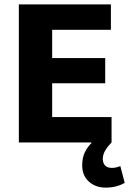

<svg xmlns="http://www.w3.org/2000/svg" viewBox="-20 -650 589 876"><path d="M66 -630H486V-514H218V-385H460V-270H218V-116H489V0Q472 17 460.5 36Q449 55 449 75Q449 94 459.5 105Q470 116 490 116Q503 116 512 113.5Q521 111 529 108L549 184Q533 194 510.5 200Q488 206 462 206Q416 206 385.5 178.5Q355 151 355 104Q355 69 367.5 44Q380 19 397 3V0H66Z"/></svg>

Font: Ek Mukta ExtraBold
Style: Regular
Weight: 800
Designer: Girish Dalvi and Yashodeep Gholap
Foundry: Ek Type
Version: Version 2.538;PS 1.002;hotconv 16.6.51;makeotf.lib2.5.65220;